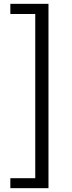

<svg xmlns="http://www.w3.org/2000/svg" viewBox="-20 -812 378 1002"><path d="M34 170H233V-792H34V-739H164V118H34Z"/></svg>

Font: Noto Sans HK
Style: Regular
Weight: 400
Designer: Ryoko NISHIZUKA 西塚涼子 (kana, bopomofo & ideographs); Paul D. Hunt (Latin, Greek & Cyrillic); Sandoll Communications 산돌커뮤니
Foundry: Adobe
Version: Version 2.004;hotconv 1.0.118;makeotfexe 2.5.65603